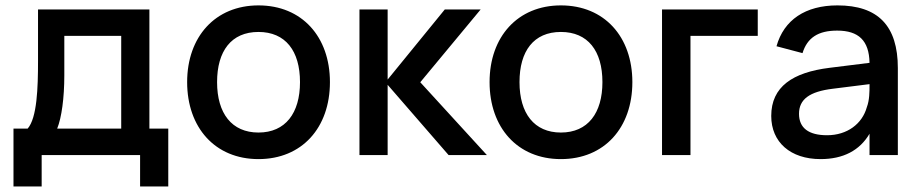

<svg xmlns="http://www.w3.org/2000/svg" viewBox="-20 -575 3410 712"><path d="M30 116.5H134.5V0H499.5V116.5H604V-98H534V-540H121V-348.5C121 -249.5 117.5 -138 82.5 -98H30ZM192 -98C208.5 -138.5 218.5 -212 218.5 -295.5V-442H429.5V-98Z M938.5 15C1099.5 15 1203.5 -101 1203.5 -270.5C1203.5 -438.5 1100 -555 938.5 -555C778.5 -555 674 -439 674 -270.5C674 -102 777.5 15 938.5 15ZM938.5 -83.5C839.5 -83.5 785 -154.5 785 -270.5C785 -385.5 837.5 -456.5 938.5 -456.5C1038.5 -456.5 1092.5 -386.5 1092.5 -270.5C1092.5 -155.5 1038.5 -83.5 938.5 -83.5Z M1313 0H1417.5V-260.5L1643.5 0H1785.5L1538.5 -270L1762.5 -540H1629.5L1417.5 -280V-540H1313Z M2060 15C2221 15 2325 -101 2325 -270.5C2325 -438.5 2221.5 -555 2060 -555C1900 -555 1795.5 -439 1795.5 -270.5C1795.5 -102 1899 15 2060 15ZM2060 -83.5C1961 -83.5 1906.5 -154.5 1906.5 -270.5C1906.5 -385.5 1959 -456.5 2060 -456.5C2160 -456.5 2214 -386.5 2214 -270.5C2214 -155.5 2160 -83.5 2060 -83.5Z M2540.5 0V-442H2790V-540H2435V0Z M3085.5 -555C2967 -555 2887 -501.5 2859.5 -403.5L2956 -378C2973.5 -435 3014 -461.5 3084.5 -461.5C3164 -461.5 3203 -424.5 3204.5 -342L3056 -323.5C2919.5 -306.5 2840 -253.5 2840 -145C2840 -47.5 2911.5 15 3023 15C3107 15 3168 -17 3204.5 -79V0H3309.5V-322.5C3309.5 -479.5 3236 -555 3085.5 -555ZM3204.5 -263V-259.5C3204.5 -235.5 3204.5 -203.5 3194.5 -177.5C3177.5 -116 3122 -73.5 3047 -73.5C2978.5 -73.5 2943 -100.5 2943 -153C2943 -206.5 2981.5 -235.5 3069 -246Z"/></svg>

Font: Vela Sans SemBd
Style: Regular
Weight: 600
Designer: Principal design: Mikhail Sharanda - project Manrope.
Design modification: Ravid Balaliev
Foundry: Mikhail Sharanda
Version: Version 1.001